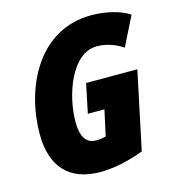

<svg xmlns="http://www.w3.org/2000/svg" viewBox="-109 -815 830 916"><g transform="rotate(-15 306.0 -357.0)"><path d="M275 10C340 10 416 -6 490 -34L571 -418H318L288 -274H370L342 -147C324 -143 310 -141 293 -141C246 -141 221 -177 221 -251C221 -383 287 -574 412 -574C459 -574 503 -558 540 -533L612 -677C568 -706 498 -724 425 -724C161 -724 41 -465 41 -239C41 -79 121 10 275 10Z"/></g></svg>

Font: Noto Sans Condensed Black
Style: Italic
Weight: 900
Width: 3
Italic angle: -12°
Designer: Monotype Design Team
Foundry: Monotype Imaging Inc.
Version: Version 2.013